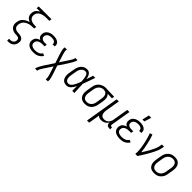

<svg xmlns="http://www.w3.org/2000/svg" viewBox="289 -2230 3922 3922"><g transform="rotate(45 2250.0 -268.5)"><path d="M167 215V160H202Q219 160 236.5 155.5Q254 151 268.5 140Q283 129 291.5 113Q300 97 302 80Q305 63 301.5 47Q298 31 286 20.5Q274 10 258.5 5.5Q243 1 226 0.5Q209 0 192 -0.5Q175 -1 159 -4Q143 -7 128 -12.5Q113 -18 99.5 -26.5Q86 -35 74.5 -45.5Q63 -56 54 -69.5Q45 -83 40 -98Q35 -113 33 -129Q31 -145 32 -162Q33 -179 36 -196Q40 -218 47.5 -240Q55 -262 68.5 -281Q82 -300 100.5 -316Q119 -332 139.5 -344Q160 -356 181.5 -364.5Q203 -373 225 -379Q199 -388 176 -404.5Q153 -421 138.5 -445Q124 -469 120.5 -498Q117 -527 122 -557Q125 -577 133.5 -596Q142 -615 156 -631Q170 -647 188 -659Q206 -671 224 -680H122L131 -735H499L490 -680H403Q381 -680 358.5 -678Q336 -676 313.5 -670.5Q291 -665 268.5 -655Q246 -645 227 -629.5Q208 -614 196.5 -593Q185 -572 182 -549Q178 -526 181.5 -504Q185 -482 196.5 -464.5Q208 -447 226 -435Q244 -423 264 -416Q284 -409 307 -406.5Q330 -404 353 -404H390L380 -349H343Q317 -349 291.5 -346.5Q266 -344 239.5 -336.5Q213 -329 188.5 -316Q164 -303 144 -283.5Q124 -264 112 -239Q100 -214 96 -188Q93 -169 94 -149.5Q95 -130 103 -113.5Q111 -97 124.5 -85Q138 -73 155.5 -66.5Q173 -60 192 -58Q211 -56 230.5 -55.5Q250 -55 268.5 -52Q287 -49 304.5 -42Q322 -35 335.5 -23Q349 -11 357 5.5Q365 22 366.5 41Q368 60 364 80Q360 108 346.5 134.5Q333 161 310 180Q287 199 258.5 207Q230 215 202 215Z M712 8Q686 8 660.5 5Q635 2 612 -6.5Q589 -15 569 -29Q549 -43 536.5 -63.5Q524 -84 520 -109.5Q516 -135 520 -161Q524 -181 533.5 -200.5Q543 -220 560 -234.5Q577 -249 596.5 -258.5Q616 -268 636 -273Q619 -281 605.5 -293.5Q592 -306 584 -323Q576 -340 574 -359.5Q572 -379 576 -399Q579 -419 588.5 -439Q598 -459 613.5 -474.5Q629 -490 648 -500.5Q667 -511 687 -517.5Q707 -524 727.5 -526Q748 -528 769 -528Q790 -528 811.5 -526Q833 -524 852.5 -517.5Q872 -511 890 -500.5Q908 -490 920 -474Q932 -458 936.5 -437.5Q941 -417 937 -395L936 -389H875L876 -392Q879 -412 870 -429.5Q861 -447 844.5 -456.5Q828 -466 808.5 -469.5Q789 -473 769 -473Q755 -473 741.5 -471.5Q728 -470 714 -466.5Q700 -463 686.5 -456.5Q673 -450 662.5 -440Q652 -430 645 -416.5Q638 -403 636 -390Q634 -375 635.5 -361Q637 -347 645 -336Q653 -325 664 -317.5Q675 -310 688 -305.5Q701 -301 715 -299.5Q729 -298 743 -298H798L789 -243H734Q719 -243 703 -241.5Q687 -240 671.5 -236.5Q656 -233 640.5 -226.5Q625 -220 612.5 -209.5Q600 -199 592 -184Q584 -169 581 -153Q578 -136 581 -119.5Q584 -103 593 -90Q602 -77 616.5 -68.5Q631 -60 646.5 -55.5Q662 -51 678.5 -49Q695 -47 712 -47Q734 -47 756.5 -50.5Q779 -54 800.5 -63Q822 -72 840.5 -87.5Q859 -103 870 -123L920 -98Q905 -71 881 -49.5Q857 -28 829 -15Q801 -2 771 3Q741 8 712 8Z M974 215 977 197Q980 181 987.5 165.5Q995 150 1002.5 135Q1010 120 1018.5 105.5Q1027 91 1035.5 76.5Q1044 62 1052.5 47.5Q1061 33 1071 19L1187 -156L1129 -330Q1125 -344 1120.5 -358Q1116 -372 1112 -386Q1108 -400 1104.5 -414Q1101 -428 1098 -442.5Q1095 -457 1092.5 -471.5Q1090 -486 1093 -502L1096 -520H1158L1155 -502Q1153 -488 1154.5 -474.5Q1156 -461 1159 -448Q1162 -435 1165 -422.5Q1168 -410 1171.5 -397.5Q1175 -385 1179 -372.5Q1183 -360 1187 -348L1228 -221L1316 -354Q1318 -356 1319 -358Q1320 -360 1322 -363H1323Q1324 -366 1325.5 -368Q1327 -370 1328 -372Q1339 -388 1349 -403.5Q1359 -419 1368 -435Q1377 -451 1386.5 -467.5Q1396 -484 1399 -502L1402 -520H1464L1461 -502Q1458 -486 1450.5 -470.5Q1443 -455 1435.5 -440Q1428 -425 1419.5 -410.5Q1411 -396 1402 -381.5Q1393 -367 1385 -352.5Q1377 -338 1367 -324L1251 -149L1309 25Q1313 39 1317.5 53Q1322 67 1326 81Q1330 95 1333.5 109Q1337 123 1340 137.5Q1343 152 1345.5 166.5Q1348 181 1345 197L1342 215H1280L1283 197Q1285 183 1283.5 169.5Q1282 156 1279 143Q1276 130 1273 117.5Q1270 105 1266 92.5Q1262 80 1258.5 67.5Q1255 55 1251 43L1210 -84L1122 49Q1120 51 1119 53Q1118 55 1116 58H1115Q1114 61 1112.5 63Q1111 65 1110 67Q1099 83 1089 98.5Q1079 114 1070 130Q1061 146 1051.5 162.5Q1042 179 1039 197L1036 215Z M1672 8Q1645 8 1619.5 1Q1594 -6 1574.5 -22.5Q1555 -39 1544 -62Q1533 -85 1528 -110.5Q1523 -136 1524 -163Q1525 -190 1530 -218L1550 -338Q1553 -361 1560.5 -384.5Q1568 -408 1580 -430Q1592 -452 1609.5 -471.5Q1627 -491 1648.5 -504Q1670 -517 1694.5 -522.5Q1719 -528 1742 -528Q1771 -528 1794.5 -513.5Q1818 -499 1832.5 -476.5Q1847 -454 1855 -427.5Q1863 -401 1868 -374Q1880 -411 1892 -447.5Q1904 -484 1916 -520H1978Q1954 -453 1930.5 -386.5Q1907 -320 1882 -254Q1885 -191 1887.5 -127Q1890 -63 1894 0H1832Q1831 -34 1831.5 -68.5Q1832 -103 1832 -138Q1819 -113 1804 -88Q1789 -63 1770 -41.5Q1751 -20 1725 -6Q1699 8 1672 8ZM1672 -47Q1694 -47 1714.5 -61.5Q1735 -76 1750 -95Q1765 -114 1776 -135Q1787 -156 1796.5 -177Q1806 -198 1814.5 -220Q1823 -242 1831 -263Q1830 -285 1828.5 -306Q1827 -327 1824.5 -348Q1822 -369 1817 -389Q1812 -409 1804 -427.5Q1796 -446 1780 -459.5Q1764 -473 1742 -473Q1725 -473 1707.5 -468Q1690 -463 1675.5 -452Q1661 -441 1649.5 -426.5Q1638 -412 1630 -396Q1622 -380 1617.5 -363Q1613 -346 1610 -329L1590 -209Q1587 -190 1585.5 -172Q1584 -154 1586 -136.5Q1588 -119 1593.5 -102.5Q1599 -86 1610 -73Q1621 -60 1637.5 -53.5Q1654 -47 1672 -47Z M2201 8Q2172 8 2145 2Q2118 -4 2096 -19Q2074 -34 2059.5 -56.5Q2045 -79 2039 -105.5Q2033 -132 2033 -160.5Q2033 -189 2038 -218L2058 -338Q2062 -362 2070 -386.5Q2078 -411 2092 -433Q2106 -455 2126 -473Q2146 -491 2169.5 -503Q2193 -515 2217.5 -521.5Q2242 -528 2267 -528H2281L2523 -520L2514 -465L2384 -469Q2401 -455 2412 -436Q2423 -417 2427.5 -395Q2432 -373 2432 -349.5Q2432 -326 2428 -302L2408 -182Q2404 -158 2396 -133.5Q2388 -109 2374.5 -86.5Q2361 -64 2341.5 -45Q2322 -26 2299 -14Q2276 -2 2250.5 3Q2225 8 2201 8ZM2201 -47Q2219 -47 2237.5 -51.5Q2256 -56 2272.5 -65.5Q2289 -75 2302.5 -89.5Q2316 -104 2325.5 -121Q2335 -138 2340 -156Q2345 -174 2347 -191L2367 -311Q2370 -330 2371.5 -348Q2373 -366 2370.5 -383.5Q2368 -401 2361.5 -417Q2355 -433 2344 -445.5Q2333 -458 2316.5 -464.5Q2300 -471 2282 -472L2272 -473H2263Q2245 -473 2227 -467.5Q2209 -462 2193 -452.5Q2177 -443 2163.5 -428.5Q2150 -414 2141 -397.5Q2132 -381 2126.5 -363.5Q2121 -346 2118 -329L2098 -209Q2095 -189 2094.5 -169.5Q2094 -150 2097 -131.5Q2100 -113 2108.5 -96.5Q2117 -80 2131 -68.5Q2145 -57 2163 -52Q2181 -47 2201 -47Z M2474 215 2596 -520H2658L2606 -209Q2603 -189 2602 -170Q2601 -151 2604 -133Q2607 -115 2614 -98Q2621 -81 2634.5 -69.5Q2648 -58 2665.5 -52.5Q2683 -47 2702 -47Q2720 -47 2738 -51Q2756 -55 2772 -64Q2788 -73 2801 -87Q2814 -101 2823.5 -117Q2833 -133 2838 -150Q2843 -167 2846 -185L2902 -520H2964L2891 -83Q2890 -76 2891 -69Q2892 -62 2896 -57Q2900 -52 2906.5 -49.5Q2913 -47 2921 -47H2935V8H2912Q2893 8 2875 3Q2857 -2 2845 -15Q2833 -28 2829.5 -46Q2826 -64 2829 -83L2830 -87Q2818 -65 2801 -46.5Q2784 -28 2762.5 -15.5Q2741 -3 2717.5 2.5Q2694 8 2671 8Q2644 8 2618.5 -1Q2593 -10 2577 -29L2536 215Z M3212 8Q3186 8 3160.5 5Q3135 2 3112 -6.5Q3089 -15 3069 -29Q3049 -43 3036.5 -63.5Q3024 -84 3020 -109.5Q3016 -135 3020 -161Q3024 -181 3033.5 -200.5Q3043 -220 3060 -234.5Q3077 -249 3096.5 -258.5Q3116 -268 3136 -273Q3119 -281 3105.5 -293.5Q3092 -306 3084 -323Q3076 -340 3074 -359.5Q3072 -379 3076 -399Q3079 -419 3088.5 -439Q3098 -459 3113.5 -474.5Q3129 -490 3148 -500.5Q3167 -511 3187 -517.5Q3207 -524 3227.5 -526Q3248 -528 3269 -528Q3290 -528 3311.5 -526Q3333 -524 3352.5 -517.5Q3372 -511 3390 -500.5Q3408 -490 3420 -474Q3432 -458 3436.5 -437.5Q3441 -417 3437 -395L3436 -389H3375L3376 -392Q3379 -412 3370 -429.5Q3361 -447 3344.5 -456.5Q3328 -466 3308.5 -469.5Q3289 -473 3269 -473Q3255 -473 3241.5 -471.5Q3228 -470 3214 -466.5Q3200 -463 3186.5 -456.5Q3173 -450 3162.5 -440Q3152 -430 3145 -416.5Q3138 -403 3136 -390Q3134 -375 3135.5 -361Q3137 -347 3145 -336Q3153 -325 3164 -317.5Q3175 -310 3188 -305.5Q3201 -301 3215 -299.5Q3229 -298 3243 -298H3298L3289 -243H3234Q3219 -243 3203 -241.5Q3187 -240 3171.5 -236.5Q3156 -233 3140.5 -226.5Q3125 -220 3112.5 -209.5Q3100 -199 3092 -184Q3084 -169 3081 -153Q3078 -136 3081 -119.5Q3084 -103 3093 -90Q3102 -77 3116.5 -68.5Q3131 -60 3146.5 -55.5Q3162 -51 3178.5 -49Q3195 -47 3212 -47Q3234 -47 3256.5 -50.5Q3279 -54 3300.5 -63Q3322 -72 3340.5 -87.5Q3359 -103 3370 -123L3420 -98Q3405 -71 3381 -49.5Q3357 -28 3329 -15Q3301 -2 3271 3Q3241 8 3212 8ZM3260 -600 3295 -752H3363L3315 -600Z M3653 0Q3658 -34 3657 -67Q3656 -100 3652.5 -132.5Q3649 -165 3644 -197.5Q3639 -230 3632.5 -261.5Q3626 -293 3619 -324.5Q3612 -356 3603.5 -387Q3595 -418 3585.5 -448.5Q3576 -479 3565 -509L3622 -528Q3641 -478 3655 -426.5Q3669 -375 3680.5 -322.5Q3692 -270 3702 -216.5Q3712 -163 3716 -109Q3734 -137 3752 -166Q3770 -195 3787 -224.5Q3804 -254 3820.5 -283.5Q3837 -313 3851 -343.5Q3865 -374 3876.5 -405Q3888 -436 3893 -468L3902 -520H3964L3955 -468Q3948 -426 3931.5 -385.5Q3915 -345 3895.5 -305.5Q3876 -266 3854.5 -227.5Q3833 -189 3810 -150.5Q3787 -112 3763 -74.5Q3739 -37 3715 0Z M4202 8Q4173 8 4145.5 2Q4118 -4 4096 -19Q4074 -34 4060 -56.5Q4046 -79 4039.5 -105.5Q4033 -132 4033 -160.5Q4033 -189 4038 -218L4058 -338Q4062 -363 4070 -387.5Q4078 -412 4092.5 -434.5Q4107 -457 4127.5 -476Q4148 -495 4172 -507Q4196 -519 4221 -523.5Q4246 -528 4271 -528Q4300 -528 4327.5 -522Q4355 -516 4377 -501Q4399 -486 4413.5 -463.5Q4428 -441 4434.5 -414.5Q4441 -388 4441 -359.5Q4441 -331 4436 -302L4416 -182Q4412 -157 4404 -132.5Q4396 -108 4381 -85.5Q4366 -63 4346 -44Q4326 -25 4302 -13Q4278 -1 4252.5 3.5Q4227 8 4202 8ZM4202 -47Q4220 -47 4239.5 -51Q4259 -55 4276 -64.5Q4293 -74 4307.5 -88.5Q4322 -103 4331.5 -120Q4341 -137 4346.5 -155Q4352 -173 4355 -191L4375 -311Q4379 -331 4379.5 -350.5Q4380 -370 4376.5 -388.5Q4373 -407 4364.5 -423.5Q4356 -440 4341.5 -451.5Q4327 -463 4309 -468Q4291 -473 4271 -473Q4253 -473 4234 -469Q4215 -465 4198 -455.5Q4181 -446 4166.5 -431.5Q4152 -417 4142 -400Q4132 -383 4126.5 -365Q4121 -347 4118 -329L4098 -209Q4095 -189 4094.5 -169.5Q4094 -150 4097 -131.5Q4100 -113 4109 -96.5Q4118 -80 4132 -68.5Q4146 -57 4164 -52Q4182 -47 4202 -47Z"/></g></svg>

Font: Iosevka Curly Light
Style: Italic
Weight: 300
Italic angle: -9°
Monospace: yes
Designer: Belleve Invis
Foundry: Belleve Invis
Version: Version 22.1.2; ttfautohint (v1.8.4)